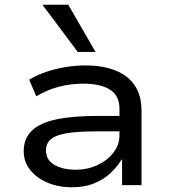

<svg xmlns="http://www.w3.org/2000/svg" viewBox="-20 -781 717 810"><path d="M284 9Q225 9 179 -11Q133 -31 106.5 -65Q80 -99 80 -143Q80 -196 113.5 -229Q147 -262 216 -277Q285 -292 391 -292H500V-227H396Q336 -227 293.5 -223Q251 -219 225 -210Q199 -201 186.5 -185.5Q174 -170 174 -147Q174 -106 209.5 -85.5Q245 -65 300 -65Q349 -65 391 -84.5Q433 -104 458.5 -137Q484 -170 484 -209V-322Q484 -377 444.5 -402.5Q405 -428 330 -428Q279 -428 230 -415.5Q181 -403 133 -375L103 -445Q137 -465 175.5 -478Q214 -491 256.5 -498Q299 -505 341 -505Q412 -505 465 -484.5Q518 -464 547.5 -422Q577 -380 577 -312V0H495V-108H493Q475 -78 446.5 -51Q418 -24 377.5 -7.5Q337 9 284 9ZM308 -562 159 -761H268L383 -562Z"/></svg>

Font: Nunito Sans 7pt SemiExpanded
Style: Regular
Weight: 400
Width: 6
Designer: Vernon Adams
Foundry: Vernon Adams
Version: Version 3.101;gftools[0.9.27]